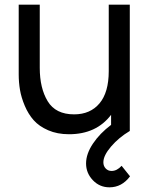

<svg xmlns="http://www.w3.org/2000/svg" viewBox="-20 -560 645 821"><path d="M500 149 536 194Q501 241 448 241Q406 241 377 210.5Q348 180 348 139Q348 98 377.5 54Q407 10 455 -26V-69Q392 14 275 14Q225 14 186 -3Q147 -20 124 -46Q101 -72 86 -107.5Q71 -143 65.5 -175.5Q60 -208 60 -242V-540H150V-270Q150 -183 184 -127Q218 -71 297 -71Q366 -71 405.5 -118Q445 -165 445 -256V-540H535V0Q488 28 455 66.5Q422 105 422 134Q422 150 432 160.5Q442 171 457 171Q480 171 500 149Z"/></svg>

Font: Manrope Medium
Style: Medium
Weight: 500
Designer: Mikhail Sharanda
Foundry: Mikhail Sharanda
Version: Version 4.000;hotconv 1.0.109;makeotfexe 2.5.65596